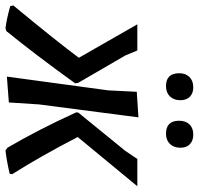

<svg xmlns="http://www.w3.org/2000/svg" viewBox="-44 -666 708 683"><g transform="rotate(90 309.5 -325.0)"><path d="M279 -659Q300 -659 312.5 -647Q325 -635 325 -613Q325 -590 311.5 -576Q298 -562 275 -562Q229 -562 229 -609Q229 -632 242.5 -645.5Q256 -659 279 -659ZM447 -659Q469 -659 481.5 -647Q494 -635 494 -613Q494 -590 480.5 -576Q467 -562 444 -562Q398 -562 398 -609Q398 -632 411 -645.5Q424 -659 447 -659ZM241 4 290 -357 295 -458 386 -464 340 -111 333 -3ZM69 9Q36 5 -10 -8L-12 -19Q117 -175 174 -252L55 -460H148L166 -417L263 -250L265 -239Q162 -96 79 6ZM504 9 494 2Q429 -109 368 -243L369 -250L505 -417L534 -460H631L456 -248Q523 -118 588 -15L587 -6Q545 4 504 9Z"/></g></svg>

Font: Alegreya Sans Medium
Style: Italic
Weight: 500
Italic angle: -7°
Designer: Juan Pablo del Peral
Foundry: Huerta Tipografica
Version: Version 2.007